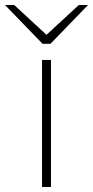

<svg xmlns="http://www.w3.org/2000/svg" viewBox="-63 -752 374 772"><path d="M106 -511H142V0H106ZM108 -576 -43 -732H-6L124 -612L254 -732H291L140 -576Z"/></svg>

Font: Overpass Thin
Style: Regular
Weight: 100
Designer: Delve Withrington, Thomas Jockin
Foundry: Delve Fonts
Version: Version 3.000;DELV;Overpass